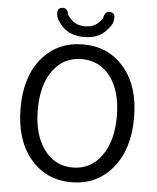

<svg xmlns="http://www.w3.org/2000/svg" viewBox="-62 -990 865 1055"><g transform="rotate(5 371.0 -462.5)"><path d="M144 -91Q58 -195 58 -369Q58 -543 144 -645Q231 -747 371 -747Q511 -747 597.5 -645Q684 -543 684 -369Q684 -195 597.5 -91Q511 13 371 13Q231 13 144 -91ZM212.5 -150Q272 -68 371 -68Q470 -68 529.5 -150Q589 -232 589 -369Q589 -506 529.5 -586Q470 -666 370.5 -666Q271 -666 212 -586Q153 -506 153 -369Q153 -232 212.5 -150ZM256 -828Q215 -869 214 -897Q208 -932 236 -937Q264 -942 273 -908Q271 -900 298 -873.5Q325 -847 371 -847Q417 -847 444 -873.5Q471 -900 468 -908Q478 -942 506 -937Q534 -932 527 -897Q527 -869 485.5 -828.5Q444 -788 371 -788Q298 -788 256 -828Z"/></g></svg>

Font: Raw Maruko Gothic CJK TC
Style: Regular
Weight: 400
Version: Version 1.001